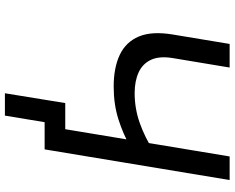

<svg xmlns="http://www.w3.org/2000/svg" viewBox="-104 -664 924 755"><g transform="rotate(90 357.5 -286.0)"><path d="M319.8 -271.5Q246.1 -271.5 195.3 -295.4Q144.5 -319.3 123 -370.6Q101.6 -421.9 115.2 -503.9L152.3 -727.5H245.1L208 -504.4Q199.2 -451.7 214.6 -418.5Q230 -385.3 264.2 -369.6Q298.3 -354 345.7 -354Q407.2 -354 464.4 -374.5Q521.5 -395 572.8 -428.2L557.6 -337.4Q506.8 -308.6 448.2 -290Q389.6 -271.5 319.8 -271.5ZM474.1 0 594.7 -727.5H687.5L566.9 0ZM434.1 156.2H346.2L384.8 -81.1H509.8L496.6 0H460Z"/></g></svg>

Font: Inter Variable
Style: Italic
Weight: 400
Italic angle: -9.39999°
Designer: Rasmus Andersson
Foundry: rsms
Version: Version 4.001;git-9221beed3